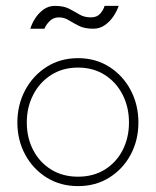

<svg xmlns="http://www.w3.org/2000/svg" viewBox="-20 -620 529 652"><path d="M245 12Q185 12 138.5 -17Q92 -46 65.5 -95Q39 -144 39 -204Q39 -264 65.5 -313.8Q92 -363.5 138.5 -393Q185 -422.5 245 -422.5Q305 -422.5 351.2 -393Q397.5 -363.5 423.8 -313.8Q450 -264 450 -204Q450 -144 423.8 -95Q397.5 -46 351.2 -17Q305 12 245 12ZM245 -20Q297 -20 336 -44.2Q375 -68.5 396.5 -110.2Q418 -152 418 -204Q418 -256 396.5 -298.2Q375 -340.5 336 -365.5Q297 -390.5 245 -390.5Q193 -390.5 153.8 -365.5Q114.5 -340.5 92.8 -298.2Q71 -256 71 -204Q71 -152 92.8 -110.2Q114.5 -68.5 153.8 -44.2Q193 -20 245 -20ZM180 -561Q161 -561 148.2 -548Q135.5 -535 131 -522.5H83Q88 -539.5 99.2 -557.2Q110.5 -575 127.5 -587.5Q144.5 -600 166.5 -600Q196.5 -600 215 -590.2Q233.5 -580.5 249.8 -570.8Q266 -561 289 -561Q309.5 -561 320.8 -574.2Q332 -587.5 335 -600H383Q377.5 -583.5 365.8 -565.5Q354 -547.5 336.5 -535Q319 -522.5 297 -522.5Q267 -522.5 247.8 -532.2Q228.5 -542 213.2 -551.5Q198 -561 180 -561Z"/></svg>

Font: League Spartan Extralight
Style: Regular
Weight: 200
Foundry: The League of Moveable Type
Version: Version 2.300; ttfautohint (v1.8.3)